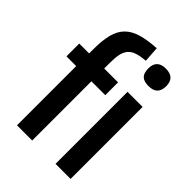

<svg xmlns="http://www.w3.org/2000/svg" viewBox="-236 -915 1018 1018"><g transform="rotate(45 273.0 -406.5)"><path d="M433 -640Q398 -640 382 -655.5Q366 -671 366 -706Q366 -771 433 -771Q500 -771 500 -706Q500 -640 433 -640ZM376 -540H489V0H376ZM87 -444H14V-540H88V-573Q88 -638 99.5 -682.5Q111 -727 138 -754.5Q165 -782 210 -795.5Q255 -809 322 -813L328 -725Q290 -722 265.5 -714Q241 -706 226.5 -689.5Q212 -673 206.5 -647Q201 -621 201 -582V-540H305V-444H201V0H87Z"/></g></svg>

Font: Encode Sans Compressed
Style: SemiBold
Weight: 600
Designer: Pablo Impallari, Andres Torresi
Foundry: Pablo Impallari, Andres Torresi
Version: Version 1.000; ttfautohint (v1.00) -l 8 -r 50 -G 200 -x 14 -